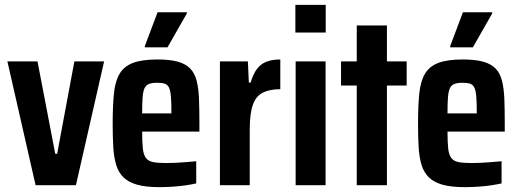

<svg xmlns="http://www.w3.org/2000/svg" viewBox="-20 -763 2136 791"><path d="M126.6 0 10.5 -510H134.5L207.6 -129.5H215.5L286.4 -510H408.9L292.8 0Z M637.2 8Q581.3 8 545.6 -1.9Q509.9 -11.9 489.1 -32Q468.2 -52.2 458.7 -83.4Q449.2 -114.6 446.7 -157.2Q444.2 -199.7 444.2 -254Q444.2 -325.8 449.2 -376.4Q454.2 -427 472.1 -458.1Q490.1 -489.3 527.3 -503.6Q564.5 -518 629 -518Q680.6 -518 713.3 -508.7Q745.9 -499.4 764.3 -479.9Q782.7 -460.4 790.4 -429.4Q798.1 -398.4 799.8 -354.9Q801.5 -311.4 801.5 -254.6V-220.9H565.6Q565.6 -176.9 568.5 -151Q571.4 -125.1 581.2 -112.1Q591 -99.1 610.9 -95.2Q630.8 -91.3 664.7 -91.3Q681.5 -91.3 700.2 -92.1Q718.8 -92.9 741.2 -94.7Q763.7 -96.6 788.4 -98.7V-7.4Q771.5 -3.4 746.5 0.3Q721.4 4 693.1 6Q664.9 8 637.2 8ZM686.2 -279.6V-295.9Q686.2 -339 684.3 -364.1Q682.3 -389.2 676.4 -401.7Q670.5 -414.2 659 -418.1Q647.4 -422 627.9 -422Q607.2 -422 594.5 -417.4Q581.8 -412.7 575.6 -399.8Q569.4 -386.8 567.5 -361.7Q565.6 -336.5 565.6 -295.9H701.1ZM576.6 -567.9V-572.9L629.2 -712.5H749.7V-707.5L670.1 -567.9Z M886 0V-510H1001.2L1005.2 -422.8H1012.5Q1023.3 -459 1039.2 -479.7Q1055 -500.4 1078.8 -509.2Q1102.6 -518 1134.8 -518V-395.5Q1091.2 -395.5 1063.1 -381.5Q1035 -367.6 1022 -331.9Q1008.9 -296.3 1008.9 -229.6V0Z M1196.9 -628.9V-743H1321.9V-628.9ZM1198 0V-510H1321.3V0Z M1449.8 0V-410.7H1385V-510H1449.8V-658H1574V-510H1655.4V-410.7H1574V0Z M1895.2 8Q1839.3 8 1803.6 -1.9Q1767.9 -11.9 1747.1 -32Q1726.2 -52.2 1716.7 -83.4Q1707.2 -114.6 1704.7 -157.2Q1702.2 -199.7 1702.2 -254Q1702.2 -325.8 1707.2 -376.4Q1712.2 -427 1730.1 -458.1Q1748.1 -489.3 1785.3 -503.6Q1822.5 -518 1887 -518Q1938.6 -518 1971.3 -508.7Q2003.9 -499.4 2022.3 -479.9Q2040.7 -460.4 2048.4 -429.4Q2056.1 -398.4 2057.8 -354.9Q2059.5 -311.4 2059.5 -254.6V-220.9H1823.6Q1823.6 -176.9 1826.5 -151Q1829.4 -125.1 1839.2 -112.1Q1849 -99.1 1868.9 -95.2Q1888.8 -91.3 1922.7 -91.3Q1939.5 -91.3 1958.2 -92.1Q1976.8 -92.9 1999.2 -94.7Q2021.7 -96.6 2046.4 -98.7V-7.4Q2029.5 -3.4 2004.5 0.3Q1979.4 4 1951.1 6Q1922.9 8 1895.2 8ZM1944.2 -279.6V-295.9Q1944.2 -339 1942.3 -364.1Q1940.3 -389.2 1934.4 -401.7Q1928.5 -414.2 1917 -418.1Q1905.4 -422 1885.9 -422Q1865.2 -422 1852.5 -417.4Q1839.8 -412.7 1833.6 -399.8Q1827.4 -386.8 1825.5 -361.7Q1823.6 -336.5 1823.6 -295.9H1959.1ZM1834.6 -567.9V-572.9L1887.2 -712.5H2007.7V-707.5L1928.1 -567.9Z"/></svg>

Font: Saira Thin Condensed
Style: Regular
Weight: 100
Width: 3
Version: Version 1.101